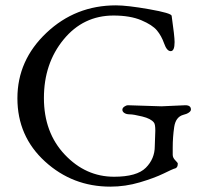

<svg xmlns="http://www.w3.org/2000/svg" viewBox="-20 -683 769 717"><path d="M457 -290 583 -286 672 -290Q693 -290 693 -274Q693 -268 685 -262.5Q677 -257 664 -254Q636 -246 630.5 -208.5Q625 -171 625 -132V-105Q625 -94 634.5 -84.5Q644 -75 644 -72Q644 -55 630 -53Q626 -52 591 -35Q556 -18 502 -2Q448 14 392 14Q251 14 148 -80Q45 -174 45 -316Q45 -458 153.5 -560.5Q262 -663 413 -663Q455 -663 537.5 -648.5Q620 -634 621 -624Q632 -547 632 -526Q632 -492 617.5 -492Q603 -492 593 -520.5Q583 -549 566 -569.5Q549 -590 507.5 -607.5Q466 -625 404 -625Q291 -625 217.5 -535.5Q144 -446 144 -317Q144 -188 222 -105.5Q300 -23 406 -23Q491 -23 524.5 -56.5Q558 -90 558 -137L560 -195Q560 -219 555 -225Q544 -240 511 -248Q478 -256 465 -256Q452 -256 444.5 -261Q437 -266 437 -273Q437 -280 444.5 -285Q452 -290 457 -290Z"/></svg>

Font: EB Garamond
Style: Regular
Weight: 400
Version: Version 0.012